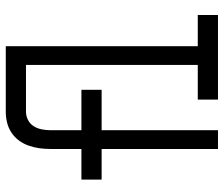

<svg xmlns="http://www.w3.org/2000/svg" viewBox="-75 -700 775 665"><g transform="rotate(-90 312.5 -367.5)"><path d="M129 0V-403H23V-473H129V-580Q129 -599 131.5 -618Q134 -637 140.5 -655.5Q147 -674 158.5 -689.5Q170 -705 186 -715.5Q202 -726 220.5 -730.5Q239 -735 258 -735H485V-70H593V0H300V-70H420V-665H258Q243 -665 229.5 -658Q216 -651 208 -638.5Q200 -626 197 -610.5Q194 -595 194 -580V-473H334V-403H194V0Z"/></g></svg>

Font: Zed Sans
Style: Regular
Weight: 400
Designer: Belleve Invis
Foundry: Belleve Invis
Version: Version 1.0.0; ttfautohint (v1.8.4)